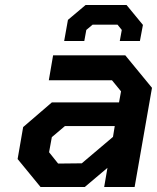

<svg xmlns="http://www.w3.org/2000/svg" viewBox="-20 -743 625 763"><path d="M235 -580 250 -664 320 -723H483L548 -644L536 -580H456L464 -624L447 -645H348L323 -624L315 -580ZM141 0 50 -111 72 -238 186 -336H453L461 -380L425 -424H174L191 -523H478L584 -394L515 0H394L407 -76L317 0ZM211 -93 305 -94 429 -199 436 -242H238L186 -198L175 -138Z"/></svg>

Font: Tomorrow Medium
Style: Italic
Weight: 500
Italic angle: -10°
Designer: Tony de Marco, Monica Rizzolli
Foundry: Just in Type
Version: Version 2.002